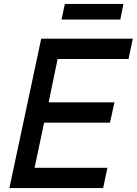

<svg xmlns="http://www.w3.org/2000/svg" viewBox="-20 -963 700 983"><path d="M191 -765H660L638 -661H275L229 -439H566L543 -335H206L157 -104H530L508 0H28ZM612 -943 596 -863H295L312 -943Z"/></svg>

Font: Application Medium
Style: Italic
Weight: 500
Italic angle: -12°
Designer: Wei Huang
Foundry: Wei Huang
Version: Version 0.012